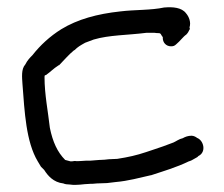

<svg xmlns="http://www.w3.org/2000/svg" viewBox="-20 -541 629 539"><path d="M43 -306C49 -227 53 -143 86 -88L95 -73L104 -64C114 -48 130 -29 158 -26C162 -24 169 -23 176 -23C181 -22 186 -22 192 -22C201 -22 208 -23 218 -24C223 -24 230 -25 234 -25C239 -25 243 -25 251 -26C259 -26 271 -27 279 -27H280C288 -28 296 -29 305 -30C340 -33 372 -42 403 -49H404C440 -61 475 -71 510 -88C511 -88 516 -90 518 -91L534 -100L537 -103C560 -114 552 -147 533 -154C531 -156 524 -160 518 -160C508 -160 500 -157 493 -153C483 -151 474 -144 467 -141C447 -133 429 -127 408 -120L390 -114C363 -105 341 -100 309 -95C302 -95 293 -94 287 -94H286C277 -93 269 -92 260 -92H259C250 -91 244 -91 234 -90C226 -90 215 -90 207 -89C201 -89 196 -88 191 -89H189C184 -88 181 -88 178 -88L163 -92C141 -114 128 -143 120 -182C115 -227 105 -276 105 -324C105 -329 106 -330 107 -330H109L110 -331C124 -341 128 -347 145 -358H146C160 -372 172 -387 188 -400H189C199 -410 205 -413 219 -421L243 -430C287 -443 337 -442 392 -449H413C418 -448 422 -448 427 -448C427 -448 430 -447 431 -446C433 -443 434 -440 437 -437V-434C437 -422 446 -411 460 -411C466 -411 470 -412 475 -417C486 -426 494 -438 503 -444C507 -448 510 -453 512 -458L513 -459V-460C513 -462 512 -463 512 -464C517 -479 510 -495 502 -504C490 -520 465 -522 442 -520H441C404 -512 359 -514 318 -509C253 -502 198 -487 152 -459C120 -439 93 -414 71 -386C64 -379 57 -372 51 -360C39 -347 42 -323 43 -306Z"/></svg>

Font: Scribbler
Style: Bd
Weight: 700
Designer: Mew Too
Foundry: Cannot Into Space Fonts
Version: Version 1.001